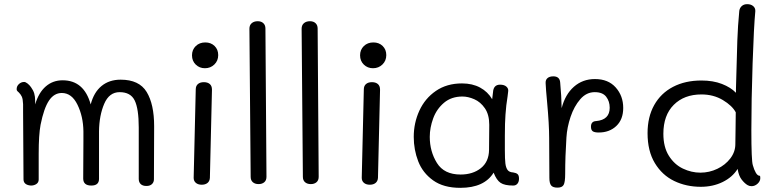

<svg xmlns="http://www.w3.org/2000/svg" viewBox="-20 -894 3710 923"><path d="M721 -287Q721 -119 720 -32Q720 -18 710.5 -9Q701 0 684 0Q666 0 656.5 -9Q647 -18 647 -34V-281Q647 -371 627.5 -411Q608 -451 555 -451Q505 -451 481 -395Q457 -339 456 -263V-186V-34Q456 -2 419 -2Q380 -2 380 -36L381 -217V-263Q380 -334 352.5 -390.5Q325 -447 277 -447Q240 -447 215.5 -410.5Q191 -374 175 -294Q166 -246 166 -155V-89V-31Q166 -17 155 -9.5Q144 -2 129 -2Q112 -3 102.5 -10.5Q93 -18 93 -32Q93 -133 91 -355V-393Q90 -418 85 -429Q80 -440 71 -449Q69 -451 64.5 -455Q60 -459 60 -465Q60 -480 71 -490Q82 -500 96 -500Q103 -500 112.5 -492.5Q122 -485 129 -475Q140 -460 144.5 -445Q149 -430 149 -409V-392Q166 -449 200 -478.5Q234 -508 281 -508Q384 -508 416 -392Q431 -450 468 -480.5Q505 -511 560 -511Q649 -511 685 -452Q721 -393 721 -287Z M903 -628Q903 -655 921 -672.5Q939 -690 967 -690Q994 -690 1011.5 -673Q1029 -656 1029 -629Q1029 -602 1010.5 -584Q992 -566 965 -566Q939 -566 921 -583.5Q903 -601 903 -628ZM911 -39 921 -464Q921 -481 931.5 -490Q942 -499 960 -499Q978 -499 988.5 -490Q999 -481 999 -463L989 -39Q988 -23 977.5 -14.5Q967 -6 950 -6Q932 -6 921.5 -15Q911 -24 911 -39Z M1185 -44 1179 -756Q1179 -773 1190 -782.5Q1201 -792 1219 -792Q1236 -792 1246 -782.5Q1256 -773 1256 -757L1261 -44Q1261 -27 1250.5 -18Q1240 -9 1223 -9Q1206 -9 1195.5 -18Q1185 -27 1185 -44Z M1436 -44 1430 -756Q1430 -773 1441 -782.5Q1452 -792 1470 -792Q1487 -792 1497 -782.5Q1507 -773 1507 -757L1512 -44Q1512 -27 1501.5 -18Q1491 -9 1474 -9Q1457 -9 1446.5 -18Q1436 -27 1436 -44Z M1711 -628Q1711 -655 1729 -672.5Q1747 -690 1775 -690Q1802 -690 1819.5 -673Q1837 -656 1837 -629Q1837 -602 1818.5 -584Q1800 -566 1773 -566Q1747 -566 1729 -583.5Q1711 -601 1711 -628ZM1719 -39 1729 -464Q1729 -481 1739.5 -490Q1750 -499 1768 -499Q1786 -499 1796.5 -490Q1807 -481 1807 -463L1797 -39Q1796 -23 1785.5 -14.5Q1775 -6 1758 -6Q1740 -6 1729.5 -15Q1719 -24 1719 -39Z M2475 -35Q2475 -20 2467.5 -11Q2460 -2 2447 -2Q2406 -2 2386.5 -15Q2367 -28 2353 -64Q2308 9 2193 9Q2112 9 2062 -27Q2012 -63 1990.5 -118.5Q1969 -174 1969 -236Q1969 -303 1996 -362Q2023 -421 2075.5 -457Q2128 -493 2201 -493Q2251 -493 2288 -473Q2325 -453 2346 -417L2350 -450Q2352 -487 2384 -487Q2404 -487 2414.5 -477.5Q2425 -468 2423 -455L2420 -430Q2413 -388 2410 -343Q2407 -305 2407 -241V-172Q2407 -129 2409.5 -108.5Q2412 -88 2420 -77Q2428 -66 2447 -65Q2461 -63 2468 -57Q2475 -51 2475 -35ZM2332 -294Q2332 -343 2311 -373.5Q2290 -404 2260 -417Q2230 -430 2203 -430Q2150 -430 2114.5 -400Q2079 -370 2062.5 -325Q2046 -280 2046 -236Q2046 -166 2080.5 -110.5Q2115 -55 2194 -55Q2253 -55 2291.5 -85.5Q2330 -116 2331 -173Q2332 -220 2332 -294Z M2976 -375Q2976 -320 2943 -288.5Q2910 -257 2858 -257Q2838 -257 2829.5 -263Q2821 -269 2821 -285Q2821 -311 2846 -312Q2911 -318 2911 -376Q2911 -407 2894 -429Q2877 -451 2839 -451Q2799 -451 2769.5 -417Q2740 -383 2723 -332.5Q2706 -282 2703 -233Q2697 -141 2697 -59Q2697 -18 2689.5 -5Q2682 8 2660 8Q2638 8 2629.5 -2.5Q2621 -13 2621 -39L2620 -230Q2620 -296 2610 -404Q2604 -467 2603 -494Q2602 -510 2612 -518.5Q2622 -527 2640 -527Q2671 -527 2673 -497Q2679 -434 2680 -374Q2697 -440 2739 -477Q2781 -514 2840 -514Q2904 -514 2940 -473.5Q2976 -433 2976 -375Z M3093 -254Q3093 -332 3125 -389Q3157 -446 3215.5 -476.5Q3274 -507 3352 -507Q3408 -507 3450.5 -490.5Q3493 -474 3518 -448V-469Q3522 -626 3524.5 -698Q3527 -770 3534 -842Q3536 -856 3546 -865Q3556 -874 3572 -874Q3590 -874 3601 -864.5Q3612 -855 3611 -840Q3604 -767 3598 -589Q3592 -411 3592 -268Q3592 -122 3599 -100Q3605 -78 3613.5 -63.5Q3622 -49 3632 -49Q3635 -49 3635 -38Q3635 -23 3622 -11Q3609 1 3593 1Q3582 1 3574 -4Q3560 -12 3545.5 -30.5Q3531 -49 3526 -82Q3501 -42 3454 -19Q3407 4 3349 4Q3279 4 3221 -24Q3163 -52 3128 -110Q3093 -168 3093 -254ZM3515 -201Q3515 -245 3516 -271L3517 -354Q3500 -386 3455 -413Q3410 -440 3352 -440Q3269 -440 3219 -390Q3169 -340 3169 -251Q3169 -187 3195.5 -145Q3222 -103 3263 -83.5Q3304 -64 3347 -64Q3390 -64 3428.5 -82.5Q3467 -101 3491 -132.5Q3515 -164 3515 -201Z"/></svg>

Font: Mali
Style: Regular
Weight: 400
Version: Version 1.000; ttfautohint (v1.6)